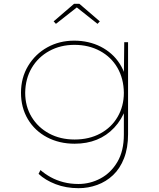

<svg xmlns="http://www.w3.org/2000/svg" viewBox="-20 -746 834 1006"><path d="M392 240Q326 240 271.5 219Q217 198 182 165L192 145Q216 166 246 182.5Q276 199 312.5 208.5Q349 218 391 218Q452 218 506.5 189Q561 160 595 102.5Q629 45 629 -41V-178L640 -179Q618 -119 578.5 -77Q539 -35 487 -14Q435 7 371 7Q290 7 226 -27Q162 -61 126 -121.5Q90 -182 90 -260Q90 -339 127.5 -401Q165 -463 228 -498Q291 -533 369 -533Q407 -533 442 -525Q477 -517 507.5 -501.5Q538 -486 563.5 -463.5Q589 -441 608 -411Q627 -381 638 -345L629 -347L631 -525H651V-43Q651 29 630 83Q609 137 572.5 171.5Q536 206 489 223Q442 240 392 240ZM371 -15Q447 -15 505.5 -46.5Q564 -78 596.5 -134Q629 -190 629 -260Q628 -334 595.5 -390.5Q563 -447 504 -479Q445 -511 370 -511Q297 -511 238.5 -479Q180 -447 146.5 -390.5Q113 -334 112 -260Q112 -189 145.5 -133.5Q179 -78 237.5 -46.5Q296 -15 371 -15ZM273 -621 261 -634 368 -726H396L503 -634L491 -621L375 -713H390Z"/></svg>

Font: Lexend Giga Thin
Style: Regular
Weight: 250
Version: Version 1.007